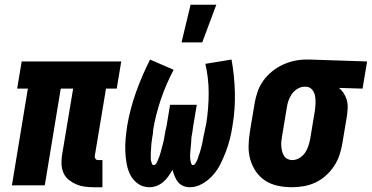

<svg xmlns="http://www.w3.org/2000/svg" viewBox="-20 -778 1561 806"><path d="M373 8Q354 8 335.5 5.5Q317 3 300.5 -4Q284 -11 269.5 -22.5Q255 -34 247.5 -50Q240 -66 238.5 -85Q237 -104 240 -124L287 -406H235L168 0H30L97 -406H52L71 -520H489L470 -406H425L378 -124Q377 -116 381 -111Q385 -106 392 -106H410V8Z M742 -600 780 -758H888L829 -600ZM607 8Q580 8 559 -7Q538 -22 527 -44Q516 -66 511.5 -91.5Q507 -117 506 -143.5Q505 -170 507.5 -196.5Q510 -223 514 -250Q526 -321 551 -391Q576 -461 610 -528L709 -485Q677 -425 655.5 -361.5Q634 -298 623 -234Q623 -229 622.5 -223Q622 -217 621 -211.5Q620 -206 619 -200.5Q618 -195 617.5 -189.5Q617 -184 616 -178.5Q615 -173 615 -167.5Q615 -162 614.5 -156.5Q614 -151 613.5 -145.5Q613 -140 613 -134Q613 -128 613 -122.5Q613 -117 613 -112Q613 -107 614.5 -101.5Q616 -96 618 -90.5Q620 -85 625 -85Q631 -85 635 -90.5Q639 -96 641 -101.5Q643 -107 645.5 -112.5Q648 -118 650 -124Q652 -130 653.5 -135.5Q655 -141 656.5 -146.5Q658 -152 659.5 -157.5Q661 -163 662.5 -169Q664 -175 665.5 -180.5Q667 -186 668 -191.5Q669 -197 670 -203Q671 -209 672 -214.5Q673 -220 674 -226Q675 -232 676.5 -237.5Q678 -243 679 -248.5Q680 -254 681 -260L694 -338H806L793 -260Q792 -254 791 -248.5Q790 -243 789.5 -237.5Q789 -232 788 -226Q787 -220 786 -214.5Q785 -209 784 -203.5Q783 -198 783 -192Q783 -186 782.5 -180.5Q782 -175 781.5 -169.5Q781 -164 780.5 -158Q780 -152 779.5 -146.5Q779 -141 778.5 -135.5Q778 -130 778 -124Q778 -118 778.5 -112.5Q779 -107 780 -102Q781 -97 783 -91Q785 -85 790 -85Q796 -85 799.5 -91Q803 -97 806 -102.5Q809 -108 810.5 -113.5Q812 -119 814 -124.5Q816 -130 818 -135.5Q820 -141 821.5 -146.5Q823 -152 824.5 -158Q826 -164 827.5 -169.5Q829 -175 830 -181Q831 -187 832 -192.5Q833 -198 834 -203.5Q835 -209 836.5 -215Q838 -221 839 -226.5Q840 -232 841 -237.5Q842 -243 843.5 -249Q845 -255 846 -260Q856 -324 856 -387.5Q856 -451 842 -510L952 -528Q964 -461 966 -391Q968 -321 956 -250Q952 -223 945.5 -196.5Q939 -170 929 -143.5Q919 -117 906.5 -91.5Q894 -66 875 -44Q856 -22 830 -7Q804 8 777 8Q762 8 749 2.5Q736 -3 727.5 -13.5Q719 -24 713.5 -37.5Q708 -51 704 -65Q696 -51 686.5 -37.5Q677 -24 664.5 -13.5Q652 -3 637 2.5Q622 8 607 8Z M1206 8Q1176 8 1147 2Q1118 -4 1094.5 -19Q1071 -34 1055 -57Q1039 -80 1031 -107.5Q1023 -135 1023.5 -164.5Q1024 -194 1029 -225L1049 -345Q1053 -369 1061.5 -393.5Q1070 -418 1085.5 -439.5Q1101 -461 1122 -478Q1143 -495 1166.5 -506Q1190 -517 1215 -522.5Q1240 -528 1265 -528H1281L1521 -520L1502 -406L1403 -409Q1415 -399 1423 -386.5Q1431 -374 1435.5 -359Q1440 -344 1439.5 -328Q1439 -312 1437 -295L1417 -175Q1413 -151 1405 -127Q1397 -103 1382.5 -81Q1368 -59 1348 -41Q1328 -23 1304.5 -12Q1281 -1 1256 3.5Q1231 8 1206 8ZM1207 -106Q1222 -106 1236.5 -114.5Q1251 -123 1260 -136Q1269 -149 1274 -164Q1279 -179 1282 -194L1302 -314Q1304 -330 1304.5 -345.5Q1305 -361 1302.5 -375.5Q1300 -390 1290.5 -401.5Q1281 -413 1265 -414H1258Q1243 -414 1228.5 -405Q1214 -396 1205 -383Q1196 -370 1191 -355.5Q1186 -341 1184 -326L1164 -206Q1162 -195 1161 -184Q1160 -173 1161 -162.5Q1162 -152 1164.5 -142Q1167 -132 1172.5 -123.5Q1178 -115 1187 -110.5Q1196 -106 1207 -106Z"/></svg>

Font: Iosevka SS18 Heavy
Style: Italic
Weight: 900
Italic angle: -9°
Monospace: yes
Designer: Belleve Invis
Foundry: Belleve Invis
Version: Version 25.1.1; ttfautohint (v1.8.4)